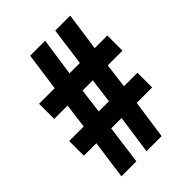

<svg xmlns="http://www.w3.org/2000/svg" viewBox="-207 -814 915 915"><g transform="rotate(-45 250.0 -357.0)"><path d="M65 0 92 -196H8V-295H106L122 -420H32V-522H137L164 -714H265L237 -522H307L333 -714H434L407 -522H492V-420H393L377 -295H468V-196H364L336 0H234L262 -196H192L166 0ZM207 -295H276L292 -420H223Z"/></g></svg>

Font: Noto Sans Mono ExtraCondensed Black
Style: Regular
Weight: 900
Width: 2
Designer: Monotype Design Team
Foundry: Monotype Imaging Inc.
Version: Version 2.014